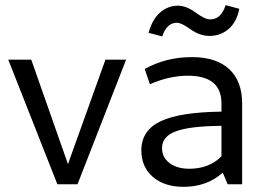

<svg xmlns="http://www.w3.org/2000/svg" viewBox="-20 -713 1032 743"><path d="M202 0 12 -482H101L243 -78L388 -482H468L280 0Z M608 -572 555 -586Q569 -638 599.5 -664.5Q630 -691 668 -691Q701 -691 737 -664.5Q773 -638 793 -638Q836 -638 853 -693L906 -679Q896 -628 865 -601Q834 -574 790 -574Q753 -574 717.5 -599.5Q682 -625 665 -625Q625 -625 608 -572ZM690 10Q616 10 571.5 -28.5Q527 -67 527 -131Q527 -208 601 -243.5Q675 -279 837 -281V-313Q837 -420 707 -420Q635 -420 560 -387L540 -446Q622 -492 723 -492Q817 -492 867 -445.5Q917 -399 917 -313V0H861L842 -45Q781 10 690 10ZM607 -140Q607 -104 636 -82Q665 -60 713 -60Q789 -60 837 -108V-226Q715 -225 661 -205Q607 -185 607 -140Z"/></svg>

Font: Cantarell
Style: Regular
Weight: 400
Designer: Dave Crossland, Nikolaus Waxweiler, Florian Fecher, Jacques Le Bailly, Eben Sorkin, Alexei Vanyashin, Alexios Zavras, Em
Version: Version 0.303